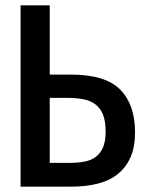

<svg xmlns="http://www.w3.org/2000/svg" viewBox="-20 -714 540 718"><path d="M485 -219Q485 -165 468.5 -127Q452 -89 421.5 -64Q391 -39 346.5 -27.5Q302 -16 246 -16H57V-694H166V-435H246Q374 -435 429.5 -379Q485 -323 485 -219ZM375 -221Q375 -260 365.5 -284.5Q356 -309 337 -323.5Q318 -338 291 -343Q264 -348 229 -348H166V-105H242Q273 -105 297.5 -110Q322 -115 339 -128Q356 -141 365.5 -163.5Q375 -186 375 -221Z"/></svg>

Font: D2Coding ligature
Style: Bold
Weight: 700
Monospace: yes
Designer: Yong-Rak Park; Jeong-Hwan Yoon; Sang-Min Lee;
Foundry: NHN Corporation
Version: Version 1.3.2; Build 20180524